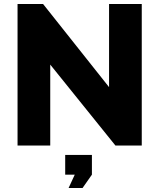

<svg xmlns="http://www.w3.org/2000/svg" viewBox="-20 -730 799 963"><path d="M691 0V-710H527V-293L196 -710H68V0H232V-406L559 0ZM441 146V47H307V146H355L324 213H394Z"/></svg>

Font: RT Raleway ExtraBold
Style: Regular
Weight: 400
Designer: Matt McInerney, Pablo Impallari, Rodrigo Fuenzalida — Edited by Milan Moffatt in April 2016
Foundry: Matt McInerney, Pablo Impallari, Rodrigo Fuenzalida — Edited by Milan Moffatt in April 2016
Version: Version 3.001